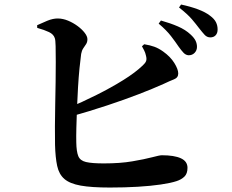

<svg xmlns="http://www.w3.org/2000/svg" viewBox="-20 -823 1040 861"><path d="M781 -613.9Q767.2 -634.6 746.9 -661Q726.6 -687.4 691.5 -717.1L701.7 -731Q743.5 -719.3 777.8 -704.5Q812.1 -689.6 834.6 -668.3Q850.7 -653.6 857.2 -640Q863.6 -626.4 863.3 -612.1Q863.1 -596.7 852.5 -585.8Q842 -575 825.7 -575.2Q813.3 -575.8 803.3 -586.1Q793.4 -596.4 781 -613.9ZM872.8 -696.6Q859.4 -714.4 840.6 -736.6Q821.9 -758.7 782.8 -789.5L792 -802.7Q834.3 -793.7 867.7 -781.2Q901.2 -768.7 921.8 -752.7Q941.1 -738.4 948.6 -723.1Q956.1 -707.9 955.8 -690.4Q955.8 -674.3 947 -664.8Q938.2 -655.3 922.7 -655.3Q908 -655.6 897.8 -666.6Q887.6 -677.6 872.8 -696.6ZM146.6 -710Q165 -718.8 191.5 -729.7Q217.9 -740.6 240 -740.1Q262.5 -739.8 285.4 -730.3Q308.2 -720.8 328 -706.2Q347.7 -691.6 359.8 -675.8Q372 -660 372 -647.2Q372 -634.1 366 -625.1Q360 -616.1 353.3 -606.2Q346.7 -596.4 343.9 -581.1Q340.5 -556.9 336.5 -516.8Q332.5 -476.7 329.8 -429.9Q327.1 -383 325.2 -336Q323.4 -288.9 322.4 -249.3Q321.4 -209.7 322.1 -184.6Q322.8 -143.6 331 -123.1Q339.2 -102.7 365.5 -96.5Q391.8 -90.2 445.8 -90.2Q519.1 -90.2 573.7 -99.6Q628.3 -108.9 662.1 -117.8Q696 -126.8 705.8 -126.8Q761.7 -126.8 791.3 -113.1Q820.8 -99.5 820.8 -70.4Q820.8 -44.4 807.1 -31.1Q793.4 -17.8 771.9 -10.8Q745.9 -2.2 701 4.4Q656 11 598 14.5Q539.9 18 472.5 18Q390.4 18 341.8 9.3Q293.2 0.6 268.8 -20.4Q244.5 -41.4 236.4 -79Q228.3 -116.6 226.8 -173.5Q226.1 -209.4 226.3 -256.2Q226.6 -302.9 227.6 -353.9Q228.6 -404.9 229.4 -454.4Q230.2 -504 230.1 -545.6Q230 -587.2 229.4 -615.8Q228.8 -644.3 225.6 -652.2Q220.2 -669.3 199.8 -679.1Q179.4 -688.9 146.9 -698ZM616.6 -615.4 626.7 -624.6Q652.8 -620.4 672.1 -613.4Q691.4 -606.4 711.3 -592.2Q744.1 -569 761.7 -540.6Q779.3 -512.2 779.3 -493.5Q779.3 -474.7 760.4 -467.3Q741.4 -459.9 712.7 -446.3Q665.1 -424.9 601.7 -400.5Q538.2 -376 461 -350.4Q383.7 -324.7 294.2 -299.5L281.9 -337.2Q348 -364.6 413.2 -397.4Q478.5 -430.1 532.8 -463.9Q587.1 -497.7 619.9 -529.3Q631.7 -540 635.2 -549.2Q638.6 -558.4 634.5 -573.8Q632 -586.1 626.1 -597.7Q620.2 -609.2 616.6 -615.4Z"/></svg>

Font: Noto Serif SC
Style: Regular
Weight: 200
Designer: Ryoko NISHIZUKA 西塚涼子 (kana & ideographs); Frank Grießhammer (Latin, Greek & Cyrillic); Wenlong ZHANG 张文龙 (bopomofo); San
Foundry: Adobe
Version: Version 2.001;hotconv 1.1.0;makeotfexe 2.6.0